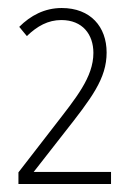

<svg xmlns="http://www.w3.org/2000/svg" viewBox="-20 -873 332 479"><path d="M257 -414V-444H64L139 -540C209 -629 246 -677 246 -742C246 -806 206 -853 134 -853C91 -853 56 -834 28 -806L47 -783C73 -808 100 -823 133 -823C186 -823 213 -787 213 -741C213 -680 169 -628 115 -558L26 -443V-414Z"/></svg>

Font: Noto Sans ExtraCondensed ExtraLight
Style: Regular
Weight: 200
Width: 2
Designer: Monotype Design Team
Foundry: Monotype Imaging Inc.
Version: Version 2.013